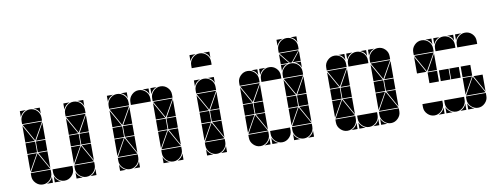

<svg xmlns="http://www.w3.org/2000/svg" viewBox="-56 -946 3237 1234"><g transform="rotate(-10 1562.0 -329.5)"><path d="M142 -492Q169 -492 188 -473Q207 -454 207 -427V-407H77V-427Q77 -453 96.5 -472.5Q116 -492 142 -492ZM426 -492Q453 -492 472 -473Q491 -454 491 -427V-407H361V-427Q361 -453 380.5 -472.5Q400 -492 426 -492ZM426 -2Q400 -2 380.5 -21.5Q361 -41 361 -67V-87H491V-67Q491 -41 471.5 -21.5Q452 -2 426 -2ZM142 -2Q116 -2 96.5 -21.5Q77 -41 77 -67V-87H207V-67Q207 -41 187.5 -21.5Q168 -2 142 -2ZM284 -2Q258 -2 238.5 -21.5Q219 -41 219 -67V-87H349V-67Q349 -41 329.5 -21.5Q310 -2 284 -2ZM363 -92 426 -205 490 -92ZM79 -92 142 -205 206 -92ZM206 -402 142 -290 79 -402ZM490 -402 426 -290 363 -402ZM424 -212H361V-282H424ZM140 -212H77V-282H140ZM491 -212H429V-282H491ZM207 -212H145V-282H207ZM77 -287V-395L138 -287ZM361 -287V-395L422 -287ZM361 -207H422L361 -99ZM77 -207H138L77 -99ZM207 -287H147L207 -395ZM491 -207V-99L431 -207ZM207 -207V-99L147 -207ZM491 -287H431L491 -395ZM219 -42Q231 -14 259 -2H219ZM361 -42Q373 -14 401 -2H361ZM361 -492H401Q387 -487 377 -477Q367 -467 361 -453ZM77 -492H117Q103 -487 93 -477Q83 -467 77 -453ZM168 -2Q182 -8 192 -18Q202 -28 207 -42V-2ZM452 -2Q466 -8 476 -18Q486 -28 491 -42V-2ZM491 -492V-453Q481 -482 452 -492ZM207 -492V-453Q197 -482 168 -492Z M852 -492Q879 -492 898 -473Q917 -454 917 -427V-407H787V-427Q787 -453 806.5 -472.5Q826 -492 852 -492ZM710 -492Q737 -492 756 -473Q775 -454 775 -427V-407H645V-427Q645 -453 664.5 -472.5Q684 -492 710 -492ZM994 -492Q1021 -492 1040 -473Q1059 -454 1059 -427V-407H929V-427Q929 -453 948.5 -472.5Q968 -492 994 -492ZM994 -2Q968 -2 948.5 -21.5Q929 -41 929 -67V-87H1059V-67Q1059 -41 1039.5 -21.5Q1020 -2 994 -2ZM710 -2Q684 -2 664.5 -21.5Q645 -41 645 -67V-87H775V-67Q775 -41 755.5 -21.5Q736 -2 710 -2ZM931 -92 994 -205 1058 -92ZM647 -92 710 -205 774 -92ZM774 -402 710 -290 647 -402ZM1058 -402 994 -290 931 -402ZM992 -212H929V-282H992ZM708 -212H645V-282H708ZM1059 -212H997V-282H1059ZM775 -212H713V-282H775ZM645 -287V-395L706 -287ZM929 -287V-395L990 -287ZM929 -207H990L929 -99ZM645 -207H706L645 -99ZM775 -287H715L775 -395ZM1059 -207V-99L999 -207ZM775 -207V-99L715 -207ZM1059 -287H999L1059 -395ZM645 -42Q657 -14 685 -2H645ZM929 -42Q941 -14 969 -2H929ZM929 -492H969Q955 -487 945 -477Q935 -467 929 -453ZM645 -492H685Q671 -487 661 -477Q651 -467 645 -453ZM736 -2Q750 -8 760 -18Q770 -28 775 -42V-2ZM1020 -2Q1034 -8 1044 -18Q1054 -28 1059 -42V-2ZM917 -492V-453Q907 -482 878 -492ZM775 -492V-453Q765 -482 736 -492Z M1278 -492Q1305 -492 1324 -473Q1343 -454 1343 -427V-407H1213V-427Q1213 -453 1232.5 -472.5Q1252 -492 1278 -492ZM1278 -657Q1305 -657 1324 -638Q1343 -619 1343 -592V-572H1213V-592Q1213 -618 1232.5 -637.5Q1252 -657 1278 -657ZM1278 -2Q1252 -2 1232.5 -21.5Q1213 -41 1213 -67V-87H1343V-67Q1343 -41 1323.5 -21.5Q1304 -2 1278 -2ZM1215 -92 1278 -205 1342 -92ZM1342 -402 1278 -290 1215 -402ZM1276 -212H1213V-282H1276ZM1343 -212H1281V-282H1343ZM1213 -287V-395L1274 -287ZM1213 -207H1274L1213 -99ZM1343 -287H1283L1343 -395ZM1343 -207V-99L1283 -207ZM1213 -42Q1225 -14 1253 -2H1213ZM1213 -492H1253Q1239 -487 1229 -477Q1219 -467 1213 -453ZM1304 -2Q1318 -8 1328 -18Q1338 -28 1343 -42V-2ZM1213 -657H1253Q1239 -652 1229 -642Q1219 -632 1213 -618ZM1343 -492V-453Q1333 -482 1304 -492ZM1343 -657V-618Q1333 -647 1304 -657Z M1704 -492Q1731 -492 1750 -473Q1769 -454 1769 -427V-407H1639V-427Q1639 -453 1658.5 -472.5Q1678 -492 1704 -492ZM1562 -492Q1589 -492 1608 -473Q1627 -454 1627 -427V-407H1497V-427Q1497 -453 1516.5 -472.5Q1536 -492 1562 -492ZM1846 -492Q1873 -492 1892 -473Q1911 -454 1911 -427V-407H1781V-427Q1781 -453 1800.5 -472.5Q1820 -492 1846 -492ZM1846 -657Q1873 -657 1892 -638Q1911 -619 1911 -592V-572H1781V-592Q1781 -618 1800.5 -637.5Q1820 -657 1846 -657ZM1846 -2Q1820 -2 1800.5 -21.5Q1781 -41 1781 -67V-87H1911V-67Q1911 -41 1891.5 -21.5Q1872 -2 1846 -2ZM1562 -2Q1536 -2 1516.5 -21.5Q1497 -41 1497 -67V-87H1627V-67Q1627 -41 1607.5 -21.5Q1588 -2 1562 -2ZM1704 -2Q1678 -2 1658.5 -21.5Q1639 -41 1639 -67V-87H1769V-67Q1769 -41 1749.5 -21.5Q1730 -2 1704 -2ZM1783 -92 1846 -205 1910 -92ZM1499 -92 1562 -205 1626 -92ZM1626 -402 1562 -290 1499 -402ZM1910 -402 1846 -290 1783 -402ZM1909 -567 1853 -497H1840L1784 -567ZM1844 -212H1781V-282H1844ZM1560 -212H1497V-282H1560ZM1911 -212H1849V-282H1911ZM1627 -212H1565V-282H1627ZM1497 -287V-395L1558 -287ZM1781 -287V-395L1842 -287ZM1781 -207H1842L1781 -99ZM1497 -207H1558L1497 -99ZM1627 -287H1567L1627 -395ZM1911 -207V-99L1851 -207ZM1627 -207V-99L1567 -207ZM1911 -287H1851L1911 -395ZM1781 -497V-563L1834 -497ZM1911 -497H1859L1911 -563ZM1639 -42Q1651 -14 1679 -2H1639ZM1781 -42Q1793 -14 1821 -2H1781ZM1781 -492H1821Q1807 -487 1797 -477Q1787 -467 1781 -453ZM1781 -657H1821Q1807 -652 1797 -642Q1787 -632 1781 -618ZM1588 -2Q1602 -8 1612 -18Q1622 -28 1627 -42V-2ZM1639 -492H1679Q1665 -487 1655 -477Q1645 -467 1639 -453ZM1872 -2Q1886 -8 1896 -18Q1906 -28 1911 -42V-2ZM1911 -492V-453Q1901 -482 1872 -492ZM1911 -657V-618Q1901 -647 1872 -657ZM1627 -492V-453Q1617 -482 1588 -492Z M2272 -492Q2299 -492 2318 -473Q2337 -454 2337 -427V-407H2207V-427Q2207 -453 2226.5 -472.5Q2246 -492 2272 -492ZM2130 -492Q2157 -492 2176 -473Q2195 -454 2195 -427V-407H2065V-427Q2065 -453 2084.5 -472.5Q2104 -492 2130 -492ZM2414 -492Q2441 -492 2460 -473Q2479 -454 2479 -427V-407H2349V-427Q2349 -453 2368.5 -472.5Q2388 -492 2414 -492ZM2414 -2Q2388 -2 2368.5 -21.5Q2349 -41 2349 -67V-87H2479V-67Q2479 -41 2459.5 -21.5Q2440 -2 2414 -2ZM2130 -2Q2104 -2 2084.5 -21.5Q2065 -41 2065 -67V-87H2195V-67Q2195 -41 2175.5 -21.5Q2156 -2 2130 -2ZM2272 -2Q2246 -2 2226.5 -21.5Q2207 -41 2207 -67V-87H2337V-67Q2337 -41 2317.5 -21.5Q2298 -2 2272 -2ZM2351 -92 2414 -205 2478 -92ZM2067 -92 2130 -205 2194 -92ZM2194 -402 2130 -290 2067 -402ZM2478 -402 2414 -290 2351 -402ZM2412 -212H2349V-282H2412ZM2128 -212H2065V-282H2128ZM2479 -212H2417V-282H2479ZM2195 -212H2133V-282H2195ZM2065 -287V-395L2126 -287ZM2349 -287V-395L2410 -287ZM2349 -207H2410L2349 -99ZM2065 -207H2126L2065 -99ZM2195 -287H2135L2195 -395ZM2479 -207V-99L2419 -207ZM2195 -207V-99L2135 -207ZM2479 -287H2419L2479 -395ZM2207 -42Q2219 -14 2247 -2H2207ZM2349 -42Q2361 -14 2389 -2H2349ZM2349 -492H2389Q2375 -487 2365 -477Q2355 -467 2349 -453ZM2298 -2Q2312 -8 2322 -18Q2332 -28 2337 -42V-2ZM2156 -2Q2170 -8 2180 -18Q2190 -28 2195 -42V-2ZM2207 -492H2247Q2233 -487 2223 -477Q2213 -467 2207 -453ZM2337 -492V-453Q2327 -482 2298 -492ZM2195 -492V-453Q2185 -482 2156 -492Z M2840 -492Q2867 -492 2886 -473Q2905 -454 2905 -427V-407H2775V-427Q2775 -453 2794.5 -472.5Q2814 -492 2840 -492ZM2698 -492Q2725 -492 2744 -473Q2763 -454 2763 -427V-407H2633V-427Q2633 -453 2652.5 -472.5Q2672 -492 2698 -492ZM2982 -492Q3009 -492 3028 -473Q3047 -454 3047 -427V-407H2917V-427Q2917 -453 2936.5 -472.5Q2956 -492 2982 -492ZM2982 -2Q2956 -2 2936.5 -21.5Q2917 -41 2917 -67V-87H3047V-67Q3047 -41 3027.5 -21.5Q3008 -2 2982 -2ZM2698 -2Q2672 -2 2652.5 -21.5Q2633 -41 2633 -67V-87H2763V-67Q2763 -41 2743.5 -21.5Q2724 -2 2698 -2ZM2840 -2Q2814 -2 2794.5 -21.5Q2775 -41 2775 -67V-87H2905V-67Q2905 -41 2885.5 -21.5Q2866 -2 2840 -2ZM2919 -92 2982 -205 3046 -92ZM2762 -402 2698 -290 2635 -402ZM2838 -212H2775V-282H2838ZM2980 -212H2917V-282H2980ZM2905 -212H2843V-282H2905ZM2763 -212H2701V-282H2763ZM2633 -287V-395L2694 -287ZM2917 -207H2978L2917 -99ZM2763 -287H2703L2763 -395ZM3047 -207V-99L2987 -207ZM2775 -42Q2787 -14 2815 -2H2775ZM2917 -42Q2929 -14 2957 -2H2917ZM2917 -492H2957Q2943 -487 2933 -477Q2923 -467 2917 -453ZM2866 -2Q2880 -8 2890 -18Q2900 -28 2905 -42V-2ZM2724 -2Q2738 -8 2748 -18Q2758 -28 2763 -42V-2ZM2775 -492H2815Q2801 -487 2791 -477Q2781 -467 2775 -453ZM2905 -492V-453Q2895 -482 2866 -492ZM2763 -492V-453Q2753 -482 2724 -492Z"/></g></svg>

Font: CAT DyFa
Style: Regular
Weight: 400
Designer: Peter Wiegel
Foundry: Peter Wiegel
Version: Version 1.001; ttfautohint (v1.3)